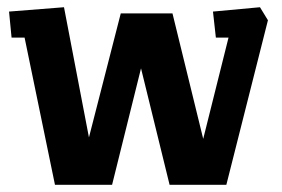

<svg xmlns="http://www.w3.org/2000/svg" viewBox="-20 -511 781 531"><path d="M132 0 48 -407H12L5 -479L157 -491L226 -131L314 -474H457L542 -127L612 -407H577L569 -479L699 -491L721 -455L606 0H449L370 -322L290 0Z"/></svg>

Font: Kreon Light
Style: Bold
Weight: 700
Version: Version 2.002